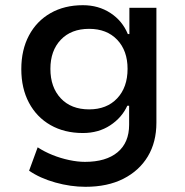

<svg xmlns="http://www.w3.org/2000/svg" viewBox="-20 -530 712 739"><path d="M309 189Q252 189 193 172.5Q134 156 92 127L125 37Q151 54 182 66.5Q213 79 246 86Q279 93 307 93Q388 93 432.5 56Q477 19 477 -50V-123H470Q449 -77 404 -47.5Q359 -18 299 -18Q228 -18 174.5 -48.5Q121 -79 91.5 -134.5Q62 -190 62 -264Q62 -338 91.5 -393.5Q121 -449 174.5 -479.5Q228 -510 299 -510Q359 -510 405 -480Q451 -450 472 -399H478V-500H582V-58Q582 17 549 72Q516 127 455 158Q394 189 309 189ZM323 -109Q391 -109 431 -151.5Q471 -194 471 -265Q471 -335 431 -377Q391 -419 323 -419Q254 -419 214 -377Q174 -335 174 -265Q174 -194 214 -151.5Q254 -109 323 -109Z"/></svg>

Font: Nunito Sans 6pt SemiBold
Style: Regular
Weight: 600
Version: Version 3.101;gftools[0.9.27]